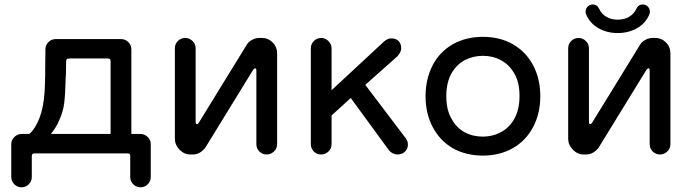

<svg xmlns="http://www.w3.org/2000/svg" viewBox="-20 -670 3024 840"><path d="M452.1 -414.1H281.2Q269.5 -414.1 269.5 -402.3L268.6 -354.5Q268.6 -339.8 267.6 -333Q265.6 -255.9 260.7 -217.3Q255.9 -178.7 235.4 -135.7Q226.6 -115.2 203.1 -84H463.9V-402.3Q463.9 -414.1 452.1 -414.1ZM29.3 -39.1Q29.3 -57.6 43 -70.8Q56.6 -84 75.2 -84H108.4Q121.1 -94.7 132.8 -113.3Q156.2 -150.4 167 -204.1Q172.9 -234.4 174.8 -264.2Q176.8 -293.9 177.7 -339.8V-363.3L178.7 -454.1Q178.7 -472.7 191.9 -485.8Q205.1 -499 223.6 -499H509.8Q528.3 -499 541.5 -485.8Q554.7 -472.7 554.7 -454.1V-84H593.8Q612.3 -84 626 -70.8Q639.6 -57.6 639.6 -39.1V104.5Q639.6 123 626.5 136.2Q613.3 149.4 594.7 149.4Q576.2 149.4 563 136.2Q549.8 123 549.8 104.5V12.7Q549.8 1 538.1 1H130.9Q119.1 1 119.1 12.7V104.5Q119.1 123 106 136.2Q92.8 149.4 74.2 149.4Q55.7 149.4 42.5 136.2Q29.3 123 29.3 104.5Z M745.1 -62.5V-459Q745.1 -477.5 758.3 -490.7Q771.5 -503.9 790 -503.9Q808.6 -503.9 822.3 -490.7Q835.9 -477.5 835.9 -459V-136.7Q835.9 -127 841.8 -127Q845.7 -127 849.6 -132.8L1061.5 -477.5Q1070.3 -489.3 1084.5 -496.6Q1098.6 -503.9 1114.3 -503.9H1127Q1153.3 -503.9 1172.9 -484.4Q1192.4 -464.8 1192.4 -435.5V-39.1Q1192.4 -20.5 1178.7 -7.3Q1165 5.9 1146.5 5.9Q1127.9 5.9 1114.7 -7.3Q1101.6 -20.5 1101.6 -39.1V-361.3Q1101.6 -371.1 1095.7 -371.1Q1092.8 -371.1 1087.9 -365.2L877.9 -23.4Q854.5 5.9 823.2 5.9H812.5Q786.1 5.9 765.6 -15.1Q745.1 -36.1 745.1 -62.5Z M1339.8 -39.1V-458Q1339.8 -476.6 1353 -490.2Q1366.2 -503.9 1384.8 -503.9Q1403.3 -503.9 1417 -490.2Q1430.7 -476.6 1430.7 -458V-275.4L1661.1 -489.3Q1676.8 -502 1691.4 -502Q1712.9 -502 1724.1 -490.2Q1735.4 -478.5 1735.4 -458Q1735.4 -443.4 1718.8 -423.8L1578.1 -298.8L1754.9 -65.4Q1764.6 -51.8 1764.6 -38.1Q1764.6 -18.6 1751.5 -6.3Q1738.3 5.9 1718.8 5.9Q1709 5.9 1698.7 1Q1688.5 -3.9 1681.6 -12.7L1514.6 -241.2L1430.7 -165V-39.1Q1430.7 -20.5 1417 -7.3Q1403.3 5.9 1384.8 5.9Q1366.2 5.9 1353 -7.3Q1339.8 -20.5 1339.8 -39.1Z M1960.9 -21.5Q1904.3 -54.7 1873 -114.3Q1841.8 -173.8 1841.8 -249Q1841.8 -324.2 1873 -384.8Q1904.3 -444.3 1961.4 -476.6Q2018.6 -508.8 2092.8 -508.8Q2167 -508.8 2223.6 -476.6Q2281.2 -443.4 2312.5 -384.3Q2343.8 -325.2 2343.8 -249Q2343.8 -173.8 2312.5 -114.3Q2280.3 -53.7 2223.1 -21.5Q2166 10.7 2092.8 10.7Q2018.6 10.7 1960.9 -21.5ZM1956.1 -149.4Q1976.6 -111.3 2012.2 -91.8Q2047.9 -72.3 2092.8 -72.3Q2133.8 -72.3 2169.9 -90.8Q2209 -111.3 2231 -151.9Q2252.9 -192.4 2252.9 -250Q2252.9 -311.5 2229.5 -349.6Q2208 -386.7 2172.4 -406.2Q2136.7 -425.8 2092.8 -425.8Q2052.7 -425.8 2015.6 -408.2Q1976.6 -387.7 1954.6 -347.7Q1932.6 -307.6 1932.6 -250Q1932.6 -187.5 1956.1 -149.4Z M2465.8 -62.5V-459Q2465.8 -477.5 2479 -490.7Q2492.2 -503.9 2510.7 -503.9Q2529.3 -503.9 2543 -490.7Q2556.6 -477.5 2556.6 -459V-136.7Q2556.6 -127 2562.5 -127Q2566.4 -127 2570.3 -132.8L2782.2 -477.5Q2791 -489.3 2805.2 -496.6Q2819.3 -503.9 2835 -503.9H2847.7Q2874 -503.9 2893.6 -484.4Q2913.1 -464.8 2913.1 -435.5V-39.1Q2913.1 -20.5 2899.4 -7.3Q2885.7 5.9 2867.2 5.9Q2848.6 5.9 2835.4 -7.3Q2822.3 -20.5 2822.3 -39.1V-361.3Q2822.3 -371.1 2816.4 -371.1Q2813.5 -371.1 2808.6 -365.2L2598.6 -23.4Q2575.2 5.9 2543.9 5.9H2533.2Q2506.8 5.9 2486.3 -15.1Q2465.8 -36.1 2465.8 -62.5ZM2544.9 -605.5Q2542 -611.3 2542 -619.1Q2542 -631.8 2550.8 -641.1Q2559.6 -650.4 2573.2 -650.4Q2592.8 -650.4 2601.6 -630.9Q2612.3 -608.4 2633.3 -596.2Q2654.3 -584 2682.6 -584Q2710.9 -584 2731.9 -596.2Q2752.9 -608.4 2763.7 -630.9Q2772.5 -650.4 2792 -650.4Q2805.7 -650.4 2814.5 -641.1Q2823.2 -631.8 2823.2 -619.1Q2823.2 -611.3 2820.3 -605.5Q2803.7 -567.4 2766.6 -546.4Q2729.5 -525.4 2682.6 -525.4Q2635.7 -525.4 2598.6 -546.4Q2561.5 -567.4 2544.9 -605.5Z"/></svg>

Font: jf-openhuninn-2.0
Style: Regular
Weight: 400
Designer: [Kosugi Maru]
Designed by MOTOYA      

[Varela Round]
Joe Prince (Latin component); Avraham Cornfeld (Hebrew component)
Foundry: justfont CO.,LTD.
Version: 2.0